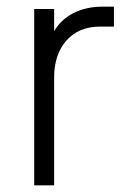

<svg xmlns="http://www.w3.org/2000/svg" viewBox="-20 -558 379 578"><path d="M83 0V-531H143V-464Q163 -499 201 -518.5Q239 -538 289 -538H323V-478H282Q217 -478 180 -436Q143 -394 143 -325V0Z"/></svg>

Font: Plus Jakarta Sans Light
Style: Regular
Weight: 300
Designer: Gumpita Rahayu
Foundry: Tokotype
Version: Version 2.006; ttfautohint (v1.8.4.7-5d5b)